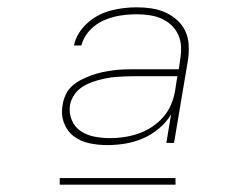

<svg xmlns="http://www.w3.org/2000/svg" viewBox="-20 -713 640 524"><path d="M273 -317Q248 -317 224 -322Q200 -327 181.5 -341Q163 -355 154.5 -378Q146 -401 151 -427Q153 -441 159.5 -455Q166 -469 177.5 -479Q189 -489 203 -496Q217 -503 231 -508Q245 -513 259.5 -516Q274 -519 288.5 -521Q303 -523 317.5 -523.5Q332 -524 346 -524H468L472 -552Q475 -570 474 -587Q473 -604 466 -619Q459 -634 447 -645Q435 -656 420 -662.5Q405 -669 388 -671.5Q371 -674 353 -674Q338 -674 323 -672.5Q308 -671 293 -667.5Q278 -664 263.5 -657.5Q249 -651 236.5 -641Q224 -631 215 -617.5Q206 -604 202 -589H182Q185 -606 195 -622Q205 -638 219 -650.5Q233 -663 249.5 -671.5Q266 -680 283.5 -684.5Q301 -689 318.5 -691Q336 -693 353 -693Q374 -693 394 -690Q414 -687 431.5 -679Q449 -671 463.5 -658Q478 -645 486 -627.5Q494 -610 495 -590Q496 -570 493 -549L455 -323H434L447 -401Q434 -379 413.5 -362Q393 -345 369.5 -335Q346 -325 321.5 -321Q297 -317 273 -317ZM281 -336Q300 -336 319.5 -339Q339 -342 358 -348.5Q377 -355 394.5 -366.5Q412 -378 425.5 -393.5Q439 -409 447 -428Q455 -447 458 -466L464 -505H346Q334 -505 321.5 -504.5Q309 -504 296 -503Q283 -502 270.5 -499.5Q258 -497 245.5 -493.5Q233 -490 220.5 -484.5Q208 -479 197.5 -470.5Q187 -462 180 -450Q173 -438 171 -426Q168 -404 176 -385Q184 -366 200.5 -355Q217 -344 238 -340Q259 -336 281 -336ZM459 -209H143V-227H459Z"/></svg>

Font: Iosevka SS04 Thin Extended
Style: Italic
Weight: 100
Width: 7
Italic angle: -9°
Monospace: yes
Designer: Belleve Invis
Foundry: Belleve Invis
Version: Version 19.0.0; ttfautohint (v1.8.4)